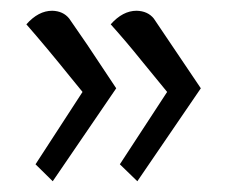

<svg xmlns="http://www.w3.org/2000/svg" viewBox="-20 -419 454 359"><path d="M29.3 -373.5Q51.8 -398.9 77.6 -398.9Q98.1 -398.4 109.4 -384.3L143.1 -335.4L197.3 -253.9L78.6 -80.1L46.4 -111.8L134.3 -247.1L110.4 -276.4Q66.4 -331.1 29.3 -373.5ZM187 -373.5Q209.5 -398.9 235.4 -398.9Q256.3 -398.4 267.6 -384.3L355.5 -253.9L236.8 -80.1L204.1 -111.8L292.5 -247.1L244.1 -306.2Q216.8 -340.3 187 -373.5Z"/></svg>

Font: Noto Naskh Arabic
Style: Regular
Weight: 400
Designer: Monotype Design team
Foundry: Monotype Imaging Inc.
Version: Version 1.01